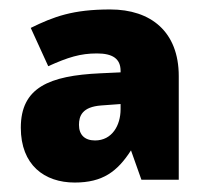

<svg xmlns="http://www.w3.org/2000/svg" viewBox="-20 -742 437 406"><path d="M213 -722C134 -722 94 -707 45 -683L82 -602C124 -621 150 -629 185 -629C218 -629 235 -618 235 -592V-589L192 -587C84 -582 24 -557 24 -472C24 -393 74 -356 138 -356C197 -356 228 -379 257 -424L279 -362H358V-581C358 -675 299 -722 213 -722ZM194 -519 235 -522V-511C235 -477 217 -445 181 -445C159 -445 147 -457 147 -478C147 -497 154 -516 194 -519Z"/></svg>

Font: Noto Sans Sinhala Black
Style: Regular
Weight: 900
Designer: Jelle Bosma - Monotype Design Team
Foundry: Monotype Imaging Inc.
Version: Version 2.006